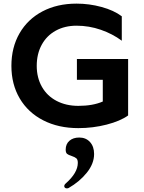

<svg xmlns="http://www.w3.org/2000/svg" viewBox="-20 -698 793 1061"><path d="M688 -372V-60Q645 -29 569.5 -9.5Q494 10 413 10Q303 10 219 -33Q135 -76 89 -154Q43 -232 43 -334Q43 -436 88 -514Q133 -592 214.5 -635Q296 -678 403 -678Q473 -678 541 -659.5Q609 -641 653 -608V-473Q602 -511 537 -533.5Q472 -556 403 -556Q338 -556 288 -528.5Q238 -501 210.5 -450.5Q183 -400 183 -334Q183 -269 211.5 -218.5Q240 -168 292.5 -140.5Q345 -113 413 -113Q493 -113 548 -137V-257H405V-372ZM500 153Q500 206 460 256Q420 306 359 341Q355 343 349 343Q343 343 339 339.5Q335 336 335 331Q335 323 343 316Q410 257 410 202Q410 184 402 177Q394 170 376 164Q359 159 351 152.5Q343 146 343 129Q343 98 363.5 80Q384 62 418 62Q455 62 477.5 87Q500 112 500 153Z"/></svg>

Font: Madhuban SemiBold
Style: Regular
Weight: 600
Designer: jaikishan Patel
Foundry: MagicType
Version: Version 1.000